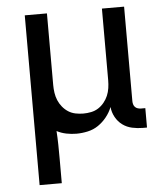

<svg xmlns="http://www.w3.org/2000/svg" viewBox="-53 -566 705 828"><g transform="rotate(-5 300.0 -152.5)"><path d="M85 215V-520H181V-210Q181 -193 183.5 -176Q186 -159 192.5 -143.5Q199 -128 210 -114.5Q221 -101 235 -92Q249 -83 266 -79.5Q283 -76 300 -76Q317 -76 334 -79.5Q351 -83 365 -92Q379 -101 390 -114.5Q401 -128 407.5 -143.5Q414 -159 416.5 -176Q419 -193 419 -210V-520H515V-111Q515 -104 517 -97Q519 -90 524 -85Q529 -80 536 -78Q543 -76 550 -76H568V8H550Q527 8 504 3Q481 -2 462.5 -15.5Q444 -29 432.5 -50Q421 -71 419 -94Q410 -71 394 -51Q378 -31 357.5 -17Q337 -3 312 2.5Q287 8 263 8Q241 8 219 3.5Q197 -1 178 -11Q180 19 180.5 48.5Q181 78 181 107V215Z"/></g></svg>

Font: Iosevka Fixed Curly Md Ex
Style: Regular
Weight: 500
Width: 7
Monospace: yes
Designer: Belleve Invis
Foundry: Belleve Invis
Version: Version 30.1.2